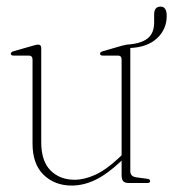

<svg xmlns="http://www.w3.org/2000/svg" viewBox="-20 -568 538 596"><path d="M81 -122V-383Q81 -395.5 69 -395.5H22Q13.5 -395.5 13.5 -401.5Q13.5 -406 22 -409L83.5 -426.5Q93.5 -429.5 98.5 -429.5Q108 -429.5 108 -418.5V-127Q108 -67.5 137 -38.8Q166 -10 211.5 -10Q241.5 -10 275.2 -25.2Q309 -40.5 347.5 -76.5L357.5 -86V-383Q357.5 -395.5 346 -395.5H299Q290.5 -395.5 290.5 -401.5Q290.5 -406 299 -409L360 -426.5Q368 -428.5 372 -429Q372.5 -429.5 373.5 -429.5Q416.5 -432 437.5 -448.2Q458.5 -464.5 458.5 -498V-523Q458.5 -547.5 478.5 -547.5Q497.5 -547.5 497.5 -518.5Q497.5 -477.5 467.8 -449.5Q438 -421.5 384.5 -419V-418.5V-36.5Q384.5 -20 403.5 -17.5L437 -13Q446 -12 446 -5.5Q446 0 437.5 0H379Q367.5 0 362.5 -5.5Q357.5 -11 357.5 -25V-69.5L354.5 -66.5Q311.5 -26.5 275.2 -9.2Q239 8 202.5 8Q150 8 115.5 -25.2Q81 -58.5 81 -122Z"/></svg>

Font: Fraunces 144pt Soft Thin
Style: Regular
Weight: 100
Version: Version 1.000;[0bf87f6ff]